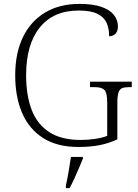

<svg xmlns="http://www.w3.org/2000/svg" viewBox="-20 -744 707 985"><path d="M382 10Q273 10 201 -36Q129 -82 93.5 -164.5Q58 -247 58 -358Q58 -471 97.5 -553Q137 -635 211 -679.5Q285 -724 388 -724Q459 -724 502.5 -708Q546 -692 565.5 -666Q585 -640 585 -609Q585 -584 572.5 -571Q560 -558 540 -558Q540 -598 526.5 -627.5Q513 -657 479 -673.5Q445 -690 384 -690Q254 -690 184 -603Q114 -516 114 -358Q114 -255 142.5 -180.5Q171 -106 233 -66Q295 -26 394 -26Q432 -26 468.5 -31.5Q505 -37 530 -47V-216Q530 -269 515.5 -283Q501 -297 465 -297H442V-325H656V-297H642Q619 -297 606 -291.5Q593 -286 587.5 -268.5Q582 -251 582 -215V-29Q539 -9 491.5 0.5Q444 10 382 10ZM318 208Q326 172 332.5 133.5Q339 95 344 61H405V71Q396 92 384.5 119.5Q373 147 360.5 174Q348 201 337 221H318Z"/></svg>

Font: Noto Serif Tibetan ExtraLight
Style: Regular
Weight: 200
Designer: Monotype Design Team
Foundry: Monotype Imaging Inc.
Version: Version 2.103; ttfautohint (v1.8.4.7-5d5b)